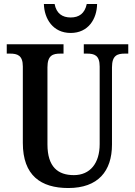

<svg xmlns="http://www.w3.org/2000/svg" viewBox="-20 -937 679 967"><path d="M336 -771C425 -771 468 -842 469 -917H417C407 -869 378 -849 336 -849C294 -849 264 -869 255 -917H201C203 -842 247 -771 336 -771ZM324 10C474 10 544 -75 544 -209V-598C544 -659 572 -667 609 -667H626V-714H402V-667H418C455 -667 482 -659 482 -602V-211C482 -115 434 -55 352 -55C272 -55 219 -96 219 -210V-598C219 -659 247 -667 284 -667H300V-714H14V-667H30C67 -667 95 -659 95 -602V-217C95 -53 186 10 324 10Z"/></svg>

Font: Noto Serif Sinhala Condensed SemiBold
Style: Regular
Weight: 600
Width: 3
Designer: Jelle Bosma - Monotype Design Team
Foundry: Monotype Imaging Inc.
Version: Version 2.007